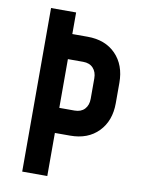

<svg xmlns="http://www.w3.org/2000/svg" viewBox="-85 -808 641 867"><g transform="rotate(10 236.0 -375.0)"><path d="M78 0V-750H193V-651H263Q344.5 -651 392.5 -601.8Q440.5 -552.5 440.5 -471V-377.5Q440.5 -296.5 392.5 -247Q344.5 -197.5 263 -197.5H193V0ZM193 -312.5H263Q292.5 -312.5 309 -330.2Q325.5 -348 325.5 -377.5V-471Q325.5 -500.5 309 -518.2Q292.5 -536 263 -536H193Z"/></g></svg>

Font: Mohave SemiBold
Style: Regular
Weight: 600
Designer: Gumpita Rahayu
Foundry: Tokotype
Version: Version 2.003